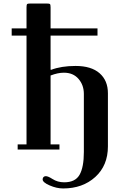

<svg xmlns="http://www.w3.org/2000/svg" viewBox="-20 -856 704 1099"><path d="M46.9 -652.3V-693.4H131.8V-813.5Q131.8 -829.1 135.3 -832.5Q138.7 -835.9 154.3 -835.9H247.1Q262.7 -835.9 266.1 -832.5Q269.5 -829.1 269.5 -813.5V-693.4H538.1V-652.3H269.5V-458L272 -456.1Q330.6 -478.5 412.6 -478.5Q502.4 -478.5 550 -436.8Q597.7 -395 597.7 -322.3V-18.1Q597.7 91.3 525.4 157Q453.1 222.7 341.3 222.7Q304.2 222.7 264.2 205.3Q224.1 188 224.1 170.9Q224.1 162.1 229.2 157.2Q234.4 152.3 242.2 152.3Q254.9 152.3 280.3 168.5Q309.6 187.5 347.7 187.5Q411.1 187.5 435.5 144.3Q460 101.1 460 14.2V-318.4Q460 -369.1 429.4 -404.5Q398.9 -439.9 345.7 -439.9Q311 -439.9 269.5 -423.8V-29.3H320.3V0H81.1V-29.3H131.8V-652.3Z"/></svg>

Font: Monomachus
Style: Medium
Weight: 500
Designer: Alexey Kryukov
Version: Version 1.0